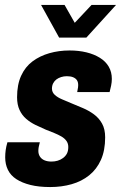

<svg xmlns="http://www.w3.org/2000/svg" viewBox="-20 -744 489 776"><path d="M183 12Q137 12 103 3.5Q69 -5 46 -20Q23 -35 12 -57.5Q1 -80 1 -108Q1 -123 3 -137.5Q5 -152 10 -169H141Q138 -158 136.5 -150Q135 -142 135 -134Q135 -121 141.5 -111Q148 -101 160 -96Q172 -91 188 -91Q201 -91 213 -94.5Q225 -98 235 -105.5Q245 -113 250.5 -123.5Q256 -134 256 -150Q256 -164 248.5 -174.5Q241 -185 228 -192.5Q215 -200 199 -206.5Q183 -213 165 -220Q144 -229 123.5 -239Q103 -249 86 -263.5Q69 -278 59 -299.5Q49 -321 49 -351Q49 -402 65.5 -438Q82 -474 111.5 -496Q141 -518 179.5 -529Q218 -540 261 -540Q298 -540 329 -532.5Q360 -525 383.5 -510.5Q407 -496 419.5 -474.5Q432 -453 432 -425Q432 -412 429 -397.5Q426 -383 423 -372H292Q295 -386 295.5 -391.5Q296 -397 296 -400Q296 -413 290.5 -420.5Q285 -428 275 -432Q265 -436 250 -436Q238 -436 227 -432.5Q216 -429 208 -423Q200 -417 195 -407.5Q190 -398 190 -386Q190 -371 201.5 -360.5Q213 -350 231 -342.5Q249 -335 270 -326Q292 -317 315.5 -307Q339 -297 359.5 -282Q380 -267 392.5 -244.5Q405 -222 405 -189Q405 -136 388 -98Q371 -60 340.5 -35.5Q310 -11 269.5 0.5Q229 12 183 12ZM449 -724 329 -592H219L146 -724H241L299 -622H254L350 -724Z"/></svg>

Font: Archivo Condensed ExtraBold
Style: Italic
Weight: 800
Width: 3
Italic angle: -10°
Designer: Hector Gatti
Foundry: Omnibus-Type
Version: Version 2.001